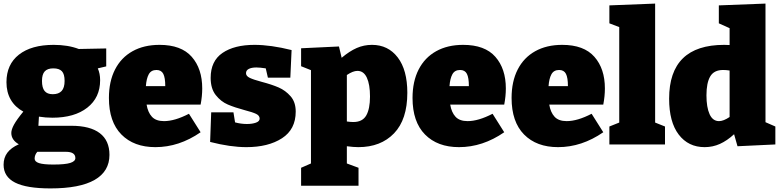

<svg xmlns="http://www.w3.org/2000/svg" viewBox="-24 -805 4348 1070"><path d="M374 -104Q478 -104 532 -63Q586 -22 586 58Q586 150 503.5 197.5Q421 245 257 245Q124 245 60 212.5Q-4 180 -4 113Q-4 74 17 46Q38 18 81 -1Q61 -12 50 -28Q39 -44 39 -64Q39 -83 54 -110.5Q69 -138 106 -183Q60 -208 36 -249.5Q12 -291 12 -347Q12 -446 81.5 -500.5Q151 -555 275 -555Q355 -555 415 -532L568 -535V-435L521 -424Q534 -395 534 -358Q534 -261 462.5 -205Q391 -149 268 -149Q230 -149 193 -155L190 -104ZM210 -354Q210 -316 224.5 -298Q239 -280 270 -280Q303 -280 319.5 -298Q336 -316 336 -354Q336 -392 321 -408Q306 -424 273 -424Q241 -424 225.5 -407.5Q210 -391 210 -354ZM396 76Q396 41 343 41H184Q169 58 169 79Q169 96 193.5 104Q218 112 273 112Q339 112 367.5 103Q396 94 396 76Z M1094 -222H793Q800 -179 822.5 -154.5Q845 -130 890 -130Q950 -130 1029 -171L1094 -68Q974 15 842 15Q722 15 652.5 -55.5Q583 -126 583 -259Q583 -351 617 -417.5Q651 -484 714.5 -519.5Q778 -555 865 -555Q986 -555 1044.5 -488.5Q1103 -422 1103 -312Q1103 -269 1094 -222ZM789 -325H897Q897 -372 886 -393.5Q875 -415 848 -415Q818 -415 805 -391Q792 -367 789 -325Z M1434 -349Q1491 -334 1529 -317.5Q1567 -301 1595.5 -268.5Q1624 -236 1624 -183Q1624 -84 1547.5 -34.5Q1471 15 1349 15Q1260 15 1147 -14L1153 -179H1277L1286 -123Q1319 -114 1352 -114Q1382 -114 1402.5 -121.5Q1423 -129 1423 -144Q1423 -161 1403 -170.5Q1383 -180 1340 -191Q1284 -206 1245.5 -222.5Q1207 -239 1178.5 -275Q1150 -311 1150 -371Q1150 -465 1216 -510Q1282 -555 1394 -555Q1485 -555 1601 -526L1594 -372H1469L1457 -424Q1424 -429 1405 -429Q1378 -429 1362.5 -421Q1347 -413 1347 -397Q1347 -381 1368 -371Q1389 -361 1434 -349Z M1909 10V106L1974 130V230H1654V130L1709 106V-414L1654 -436V-536L1865 -546L1880 -483Q1924 -520 1964 -537.5Q2004 -555 2049 -555Q2139 -555 2192.5 -485Q2246 -415 2246 -288Q2246 -139 2172 -62Q2098 15 1973 15Q1946 15 1909 10ZM1968 -410Q1943 -410 1909 -387V-128Q1929 -125 1945 -125Q1996 -125 2017 -161.5Q2038 -198 2038 -267Q2038 -334 2020.5 -372Q2003 -410 1968 -410Z M2786 -222H2485Q2492 -179 2514.5 -154.5Q2537 -130 2582 -130Q2642 -130 2721 -171L2786 -68Q2666 15 2534 15Q2414 15 2344.5 -55.5Q2275 -126 2275 -259Q2275 -351 2309 -417.5Q2343 -484 2406.5 -519.5Q2470 -555 2557 -555Q2678 -555 2736.5 -488.5Q2795 -422 2795 -312Q2795 -269 2786 -222ZM2481 -325H2589Q2589 -372 2578 -393.5Q2567 -415 2540 -415Q2510 -415 2497 -391Q2484 -367 2481 -325Z M3338 -222H3037Q3044 -179 3066.5 -154.5Q3089 -130 3134 -130Q3194 -130 3273 -171L3338 -68Q3218 15 3086 15Q2966 15 2896.5 -55.5Q2827 -126 2827 -259Q2827 -351 2861 -417.5Q2895 -484 2958.5 -519.5Q3022 -555 3109 -555Q3230 -555 3288.5 -488.5Q3347 -422 3347 -312Q3347 -269 3338 -222ZM3033 -325H3141Q3141 -372 3130 -393.5Q3119 -415 3092 -415Q3062 -415 3049 -391Q3036 -367 3033 -325Z M3627 -785V-122L3682 -100V0H3372V-100L3427 -122V-654L3372 -675V-775Z M4242 -124 4297 -100V0L4086 10L4067 -57Q4028 -21 3988 -3Q3948 15 3903 15Q3812 15 3758.5 -55Q3705 -125 3705 -255Q3705 -555 4012 -555Q4032 -555 4042 -554V-648L3982 -675V-775L4242 -785ZM3983 -130Q4008 -130 4042 -153V-412Q4023 -415 4006 -415Q3955 -415 3934 -379Q3913 -343 3913 -274Q3913 -207 3930.5 -168.5Q3948 -130 3983 -130Z"/></svg>

Font: Bitter Pro Black
Style: Regular
Weight: 900
Designer: Sol Matas, and Bitter project Authors
Foundry: Sol Matas
Version: Version 1.010